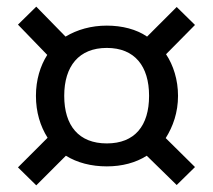

<svg xmlns="http://www.w3.org/2000/svg" viewBox="-20 -630 640 577"><path d="M89 -610 34 -556 122 -465C101 -432 88 -390 88 -342C88 -293 101 -251 123 -216L34 -127L89 -73L178 -162C212 -141 254 -130 301 -130C347 -130 388 -141 421 -162L511 -74L566 -128L478 -215C500 -250 515 -292 515 -342C515 -390 501 -434 479 -467L566 -555L511 -609L422 -520C390 -542 347 -553 301 -553C254 -553 212 -541 177 -520ZM301 -486C385 -486 428 -431 428 -342C428 -252 385 -199 301 -199C217 -199 173 -252 173 -342C173 -431 217 -486 301 -486Z"/></svg>

Font: FiraMono Nerd Font
Style: Regular
Weight: 400
Designer: Carrois Corporate & Edenspiekermann AG
Foundry: Carrois Corporate GbR & Edenspiekermann AG
Version: Version 003.206;Nerd Fonts 3.3.0